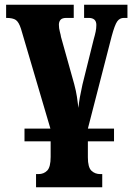

<svg xmlns="http://www.w3.org/2000/svg" viewBox="-20 -556 562 815"><path d="M84 44V-10H194L69 -434Q60 -462 47.5 -471Q35 -480 6 -480V-536H293V-480H262Q244 -480 237 -472Q230 -464 230 -451Q230 -436 234 -421.5Q238 -407 239 -399L295 -199Q303 -169 306.5 -145.5Q310 -122 313 -98Q315 -121 319 -143Q323 -165 330 -197L378 -390Q383 -407 386 -421.5Q389 -436 389 -450Q389 -480 356 -480H337V-536H521V-480H506Q488 -480 477.5 -465Q467 -450 454 -402L353 -10H464V44H353V112Q353 154 368 168.5Q383 183 406 183H414V239H133V183H143Q166 183 180.5 168Q195 153 195 110V44Z"/></svg>

Font: Noto Serif ExtraCondensed Black
Style: Regular
Weight: 900
Width: 2
Designer: Monotype Design Team
Foundry: Monotype Imaging Inc.
Version: Version 2.015; ttfautohint (v1.8.4.7-5d5b)